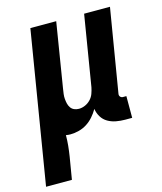

<svg xmlns="http://www.w3.org/2000/svg" viewBox="-145 -601 755 897"><g transform="rotate(-15 233.0 -152.5)"><path d="M-34 215 87 -520H212L161 -206Q159 -194 157.5 -182Q156 -170 157 -158.5Q158 -147 160.5 -136Q163 -125 169.5 -115.5Q176 -106 186.5 -101.5Q197 -97 209 -97Q224 -97 239 -103.5Q254 -110 265.5 -122Q277 -134 282.5 -149Q288 -164 291 -179L347 -520H472L405 -116Q404 -108 409 -102.5Q414 -97 421 -97H438V8H404Q382 8 360.5 4Q339 0 321 -10.5Q303 -21 292 -39Q281 -57 278 -78Q267 -59 252.5 -42.5Q238 -26 220 -14.5Q202 -3 181 2.5Q160 8 140 8Q135 8 129 7.5Q123 7 118 6Q118 31 115.5 56.5Q113 82 109 107L91 215Z"/></g></svg>

Font: Iosevka SS04 Extrabold
Style: Italic
Weight: 800
Italic angle: -9°
Monospace: yes
Designer: Belleve Invis
Foundry: Belleve Invis
Version: Version 19.0.0; ttfautohint (v1.8.4)